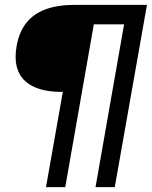

<svg xmlns="http://www.w3.org/2000/svg" viewBox="-20 -695 627 793"><path d="M170 78H249.5L367.5 -594.5H492.5L374.5 78H454L587 -675H290Q217.5 -675 167.5 -656.2Q117.5 -637.5 88 -599.5Q58.5 -561.5 48.5 -504.5Q40 -455 49.2 -419.2Q58.5 -383.5 83.5 -360.5Q108.5 -337.5 146.2 -326.5Q184 -315.5 232.5 -315.5H239.5Z"/></svg>

Font: Anybody UltraCondensed Thin Medium
Style: Italic
Weight: 500
Italic angle: -10°
Version: Version 1.111